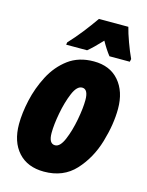

<svg xmlns="http://www.w3.org/2000/svg" viewBox="-117 -838 707 921"><g transform="rotate(15 236.5 -378.0)"><path d="M192 10Q288 10 346.5 -53.5Q405 -117 431.5 -206.5Q458 -296 458 -373Q458 -459 413 -511Q368 -563 288 -563Q213 -563 161.5 -524.5Q110 -486 78.5 -425.5Q47 -365 32.5 -299.5Q18 -234 18 -180Q18 -92 64 -41Q110 10 192 10ZM211 -126Q180 -126 180 -179Q180 -220 191 -278.5Q202 -337 221 -382Q240 -427 266 -427Q296 -427 296 -373Q296 -333 285 -274.5Q274 -216 255 -171Q236 -126 211 -126ZM138 -606H242Q270 -629 310 -672Q331 -634 353 -606H454L457 -620Q442 -652 426.5 -694.5Q411 -737 404 -766H258Q230 -726 200.5 -688.5Q171 -651 140 -618Z"/></g></svg>

Font: Noto Sans Display Condensed Black
Style: Italic
Weight: 900
Width: 3
Italic angle: -192°
Designer: Monotype Design Team
Foundry: Monotype Imaging Inc.
Version: Version 1.900